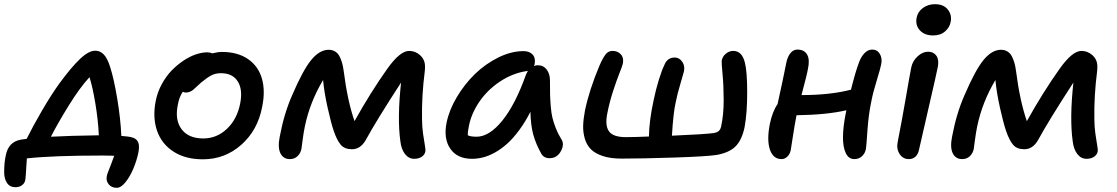

<svg xmlns="http://www.w3.org/2000/svg" viewBox="-61 -752 5356 921"><path d="M499 148.9Q474.1 148.9 460.4 132.1Q446.8 115.2 451.2 92.8Q452.6 85 458.5 70.1Q464.4 55.2 472.9 33.2Q481.4 11.2 486.8 -4.9Q480 -4.9 462.2 -5.4Q444.3 -5.9 433.1 -5.9Q189.9 -5.9 67.9 7.8Q66.9 22.5 65.4 44.9Q64 67.4 63 83.5Q62 99.6 61 106Q59.6 124.5 46.1 135.3Q32.7 146 13.2 146Q-13.7 146 -27.3 125.7Q-41 105.5 -41 74.2Q-41 26.9 -33.2 -6.8Q-21 -70.8 38.1 -82Q39.6 -82 49.8 -83.7Q60.1 -85.4 66.9 -85.9Q95.2 -143.6 139.9 -220.5Q184.6 -297.4 224.1 -352.1Q280.3 -428.7 322.3 -468.8Q364.3 -508.8 396 -508.8Q419.4 -508.8 437 -490.5Q454.6 -472.2 467.8 -429.2Q485.4 -374.5 501.5 -277.8Q517.6 -181.2 521 -100.1Q525.9 -99.6 535.4 -98.6Q544.9 -97.7 549.8 -97.2Q585 -94.2 597.7 -76.7Q610.4 -59.1 603 -21Q595.2 17.1 579.3 55.4Q563.5 93.8 541.5 121.3Q519.5 148.9 499 148.9ZM269 -246.1Q215.8 -160.2 183.1 -96.2Q275.4 -101.1 413.1 -103Q409.7 -175.8 396.5 -255.4Q383.3 -335 368.2 -381.8Q320.3 -329.6 269 -246.1Z M912.1 12.2Q828.1 12.2 771 -24.9Q713.9 -62 692.1 -125.5Q670.4 -189 686 -268.1Q694.3 -310.1 714.8 -347.9Q735.4 -385.7 761.7 -413.1Q788.1 -440.4 818.4 -460.7Q848.6 -481 878.2 -491Q907.7 -501 933.1 -501Q944.8 -501 958 -496.1Q984.4 -502.9 1002.9 -502.9Q1078.6 -502.9 1128.2 -469Q1177.7 -435.1 1195.1 -376Q1212.4 -316.9 1196.8 -240.2Q1175.3 -127 1096.4 -57.4Q1017.6 12.2 912.1 12.2ZM792 -249Q776.9 -176.3 810.1 -132.1Q843.3 -87.9 914.1 -87.9Q978.5 -87.9 1027.1 -133.5Q1075.7 -179.2 1090.8 -253.9Q1104.5 -321.8 1079.6 -361.3Q1054.7 -400.9 999 -400.9Q973.1 -400.9 953.6 -390.9Q934.1 -380.9 904.8 -356.9Q895.5 -349.1 882.8 -336.9Q870.1 -324.7 864.5 -320.3Q858.9 -315.9 850.1 -312Q841.3 -308.1 831.1 -308.1Q821.3 -308.1 815.9 -312Q797.9 -285.2 792 -249Z M1329.6 11.2Q1297.9 11.2 1284.2 -16.6Q1270.5 -44.4 1280.8 -96.2Q1301.8 -208 1340.3 -294.9Q1392.1 -416 1432.1 -464.6Q1472.2 -513.2 1515.6 -513.2Q1533.2 -513.2 1546.4 -505.1Q1559.6 -497.1 1567.4 -482.2Q1575.2 -467.3 1579.8 -450.9Q1584.5 -434.6 1587.4 -413.1Q1606 -267.1 1639.6 -170.9Q1716.8 -309.6 1797.4 -422.9Q1857.9 -507.8 1901.4 -507.8Q1930.7 -507.8 1953.6 -487.8Q1968.3 -474.6 1974.1 -457.5Q1980 -440.4 1976.6 -410.2Q1961.4 -291 1963.4 -182.1Q1963.4 -146 1968.3 -110.8Q1973.1 -75.7 1977.1 -54.7Q1981 -33.7 1979.5 -25.9Q1976.6 -9.8 1961.9 0Q1947.3 9.8 1925.8 9.8Q1899.4 9.8 1881.6 -13.2Q1863.8 -36.1 1859.4 -75.2Q1844.2 -184.6 1862.8 -356Q1743.2 -171.9 1693.4 -80.1Q1668 -36.1 1627.4 -36.1Q1591.8 -36.1 1573.5 -57.6Q1555.2 -79.1 1539.6 -125Q1527.3 -160.6 1510.7 -234.9Q1494.1 -309.1 1488.8 -368.2Q1425.8 -262.7 1401.4 -146Q1395.5 -117.7 1390.6 -80.3Q1385.7 -43 1384.8 -37.1Q1380.4 -16.1 1365.7 -2.4Q1351.1 11.2 1329.6 11.2Z M2203.1 9.8Q2132.3 9.8 2099.1 -38.6Q2065.9 -86.9 2081.1 -163.1Q2093.3 -223.6 2130.1 -285.9Q2167 -348.1 2217 -396.7Q2267.1 -445.3 2329.1 -476.1Q2391.1 -506.8 2450.2 -506.8Q2479 -506.8 2494.1 -490Q2509.3 -473.1 2503.4 -443.8L2500.5 -435.1Q2508.3 -439 2519 -439Q2545.9 -439 2561.5 -418.2Q2577.1 -397.5 2577.1 -366.2Q2577.1 -320.8 2577.6 -299.1Q2578.1 -277.3 2580.8 -243.2Q2583.5 -209 2588.9 -187.3Q2594.2 -165.5 2604.7 -138.2Q2615.2 -110.8 2631.3 -85Q2647.9 -61 2629.6 -27.1Q2611.3 6.8 2575.2 6.8Q2546.4 6.8 2534.2 -17.1Q2509.8 -61 2497.3 -105.2Q2484.9 -149.4 2483.4 -215.8Q2458.5 -167 2429.9 -128.2Q2401.4 -89.4 2373 -63.7Q2344.7 -38.1 2314.7 -21.2Q2284.7 -4.4 2257.3 2.7Q2230 9.8 2203.1 9.8ZM2188.5 -148.9Q2182.1 -119.1 2183.1 -103Q2196.3 -96.2 2225.1 -96.2Q2286.1 -96.2 2348.9 -173.8Q2411.6 -251.5 2462.4 -395Q2469.7 -409.7 2471.2 -412.1Q2470.2 -412.1 2468.3 -411.6Q2466.3 -411.1 2465.3 -411.1Q2397.9 -400.9 2338.1 -361.3Q2278.3 -321.8 2239.5 -265.6Q2200.7 -209.5 2188.5 -148.9Z M2919.9 8.8Q2867.7 8.8 2830.8 -3.4Q2793.9 -15.6 2773.7 -35.9Q2753.4 -56.2 2744.4 -86.4Q2735.4 -116.7 2736.3 -149.2Q2737.3 -181.6 2745.1 -222.2Q2765.6 -320.8 2814.9 -438Q2831.5 -475.6 2844.5 -491.7Q2857.4 -507.8 2877 -507.8Q2902.3 -507.8 2917.2 -491.2Q2932.1 -474.6 2926.8 -446.8Q2924.8 -437 2911.1 -402.8Q2897.5 -368.7 2880.1 -315.7Q2862.8 -262.7 2852.1 -208Q2840.3 -149.4 2860.4 -121.8Q2880.4 -94.2 2940.9 -94.2Q2984.4 -94.2 3051.8 -97.2Q3053.2 -173.8 3073.7 -268.1Q3085 -323.2 3099.6 -370.1Q3114.3 -417 3125 -438Q3138.7 -476.1 3175.8 -476.1Q3197.3 -476.1 3211.4 -456.1Q3225.6 -436 3219.7 -409.2Q3218.8 -403.8 3203.4 -352.3Q3188 -300.8 3180.2 -261.2Q3168.9 -212.4 3162.1 -101.1Q3321.3 -107.9 3362.8 -113.8Q3377.4 -116.2 3386 -123Q3394.5 -129.9 3397.9 -144Q3410.6 -202.1 3410.4 -272.2Q3410.2 -342.3 3405 -396.2Q3399.9 -450.2 3400.9 -460Q3403.8 -480 3420.2 -493.9Q3436.5 -507.8 3456.1 -507.8Q3498.5 -507.8 3512.2 -451.2Q3522.9 -410.6 3523.2 -311Q3523.4 -211.4 3510.7 -142.1Q3498 -80.6 3467.5 -50Q3437 -19.5 3377 -8.8Q3330.1 -1.5 3174.3 3.7Q3018.6 8.8 2919.9 8.8Z M3688 11.2Q3647.5 11.2 3632.1 -34.7Q3616.7 -80.6 3631.8 -157.2Q3644 -216.8 3668.9 -252.9Q3696.3 -376.5 3710.9 -451.2Q3716.3 -479 3730.2 -496.6Q3744.1 -514.2 3763.7 -514.2Q3796.9 -514.2 3810.5 -490.5Q3824.2 -466.8 3814.9 -422.9Q3810.1 -394.5 3783.7 -295.9Q3921.4 -295.9 4021 -321.8Q4043 -410.2 4060.1 -454.1Q4069.8 -480.5 4086.2 -497.3Q4102.5 -514.2 4123 -514.2Q4147 -514.2 4159.4 -493.4Q4171.9 -472.7 4166 -443.8Q4162.1 -422.9 4144.3 -365Q4126.5 -307.1 4119.1 -268.1Q4105 -202.1 4099.9 -124.5Q4094.7 -46.9 4092.8 -38.1Q4088.9 -16.6 4074 -2.7Q4059.1 11.2 4037.1 11.2Q4009.3 11.2 3995.6 -18.6Q3981.9 -48.3 3982.7 -97.2Q3983.4 -146 3996.1 -209Q3996.6 -211.4 3997.6 -216.1Q3998.5 -220.7 3999 -223.1Q3904.8 -201.2 3759.8 -199.2Q3759.8 -195.8 3758.8 -193.8Q3751 -154.3 3742.2 -96.4Q3733.4 -38.6 3731.9 -30.8Q3728 -12.7 3715.8 -0.7Q3703.6 11.2 3688 11.2Z M4415 -582Q4374 -582 4351.6 -606.4Q4329.1 -630.9 4335.9 -667Q4341.8 -696.3 4366.5 -714.1Q4391.1 -731.9 4423.8 -731.9Q4465.8 -731.9 4486.1 -705.6Q4506.3 -679.2 4499 -646Q4494.6 -621.1 4472.7 -601.6Q4450.7 -582 4415 -582ZM4298.8 11.2Q4270 11.2 4254.2 -13.4Q4238.3 -38.1 4245.1 -70.8Q4266.6 -180.7 4284.4 -284.4Q4302.2 -388.2 4310.1 -428.2Q4316.4 -459.5 4340.6 -481.7Q4364.7 -503.9 4391.1 -503.9Q4416.5 -503.9 4430.2 -485.4Q4443.8 -466.8 4438 -433.1Q4430.7 -395.5 4393.1 -233.6Q4355.5 -71.8 4347.7 -35.2Q4343.8 -13.7 4331.1 -1.2Q4318.4 11.2 4298.8 11.2Z M4554.7 11.2Q4522.9 11.2 4509.3 -16.6Q4495.6 -44.4 4505.9 -96.2Q4526.9 -208 4565.4 -294.9Q4617.2 -416 4657.2 -464.6Q4697.3 -513.2 4740.7 -513.2Q4758.3 -513.2 4771.5 -505.1Q4784.7 -497.1 4792.5 -482.2Q4800.3 -467.3 4804.9 -450.9Q4809.6 -434.6 4812.5 -413.1Q4831.1 -267.1 4864.7 -170.9Q4941.9 -309.6 5022.5 -422.9Q5083 -507.8 5126.5 -507.8Q5155.8 -507.8 5178.7 -487.8Q5193.4 -474.6 5199.2 -457.5Q5205.1 -440.4 5201.7 -410.2Q5186.5 -291 5188.5 -182.1Q5188.5 -146 5193.4 -110.8Q5198.2 -75.7 5202.1 -54.7Q5206.1 -33.7 5204.6 -25.9Q5201.7 -9.8 5187 0Q5172.4 9.8 5150.9 9.8Q5124.5 9.8 5106.7 -13.2Q5088.9 -36.1 5084.5 -75.2Q5069.3 -184.6 5087.9 -356Q4968.3 -171.9 4918.5 -80.1Q4893.1 -36.1 4852.5 -36.1Q4816.9 -36.1 4798.6 -57.6Q4780.3 -79.1 4764.6 -125Q4752.4 -160.6 4735.8 -234.9Q4719.2 -309.1 4713.9 -368.2Q4650.9 -262.7 4626.5 -146Q4620.6 -117.7 4615.7 -80.3Q4610.8 -43 4609.9 -37.1Q4605.5 -16.1 4590.8 -2.4Q4576.2 11.2 4554.7 11.2Z"/></svg>

Font: Shantell Sans Normal
Style: Italic
Weight: 500
Italic angle: -11.31°
Designer: Stephen Nixon, Anya Danilova, Shantell Martin
Foundry: Arrow Type
Version: Version 1.006;[559af2be0]